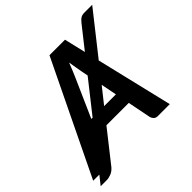

<svg xmlns="http://www.w3.org/2000/svg" viewBox="-246 -930 1160 1160"><g transform="rotate(-45 334.0 -350.0)"><path d="M406 -373.5 325.5 -272H426ZM227 -272 386 -473.5 377 -519.5Q374 -536.5 370 -559Q366 -581.5 362 -608Q352 -581.5 342.5 -559Q333 -536.5 325.5 -519L216 -272ZM497.5 -490 614.5 0H514Q497 0 487.8 -8.2Q478.5 -16.5 474.5 -29.5L444.5 -180.5H253.5L95 20.5Q78.5 39.5 58.2 47.5Q38 55.5 19.5 55.5H-31.5L12.5 0H-40L309.5 -723H442L474.5 -585.5L583.5 -723.5Q591 -732.5 597 -738.5Q603 -744.5 609.5 -748.5Q616 -752.5 623.5 -754.2Q631 -756 641.5 -756H707.5Z"/></g></svg>

Font: Lato 2
Style: Bold Italic
Weight: 700
Italic angle: -7°
Designer: Lukasz Dziedzic with Adam Twardoch and Botio Nikoltchev
Foundry: tyPoland Lukasz Dziedzic
Version: Version 2.015; 2015-08-06; http://www.latofonts.com/